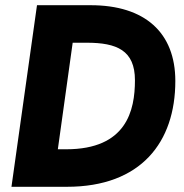

<svg xmlns="http://www.w3.org/2000/svg" viewBox="-20 -717 708 737"><path d="M24 0H237C522 0 653 -172 653 -406C653 -592 536 -697 328 -697H122ZM202 -144 259 -553H313C428 -553 498 -524 498 -409C498 -293 466 -144 234 -144Z"/></svg>

Font: HK Grotesk Black
Style: Italic
Weight: 900
Italic angle: -16°
Designer: Alfredo Marco Pradil
Foundry: Hanken Design Co.
Version: Version 3.001;FEAKit 1.0